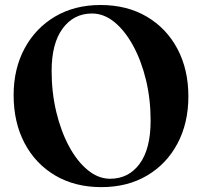

<svg xmlns="http://www.w3.org/2000/svg" viewBox="-20 -734 808 768"><path d="M382 -714Q488 -714 567 -667.5Q646 -621 689.8 -538.5Q733.5 -456 733.5 -348.5Q733.5 -242 690 -160Q646.5 -78 568.2 -31.8Q490 14.5 385.5 14.5Q280 14.5 201 -32Q122 -78.5 78.2 -161.5Q34.5 -244.5 34.5 -353.5Q34.5 -458.5 78.2 -540Q122 -621.5 200.2 -667.8Q278.5 -714 382 -714ZM582.5 -251.5Q582.5 -337.5 563.8 -414.8Q545 -492 512.2 -551.8Q479.5 -611.5 437.5 -645.8Q395.5 -680 348 -680Q275 -680 230.8 -620.2Q186.5 -560.5 186.5 -450.5Q186.5 -364 205.2 -286Q224 -208 256.5 -148Q289 -88 331.2 -53.5Q373.5 -19 420.5 -19Q494.5 -19 538.5 -78.8Q582.5 -138.5 582.5 -251.5Z"/></svg>

Font: Fraunces 72pt SemiBold
Style: Regular
Weight: 600
Version: Version 1.000;[b76b70a41]